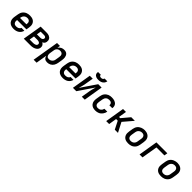

<svg xmlns="http://www.w3.org/2000/svg" viewBox="513 -2760 4974 4974"><g transform="rotate(45 3000.0 -272.5)"><path d="M260 8Q235 8 211.5 5Q188 2 166 -5.5Q144 -13 125 -25.5Q106 -38 91.5 -55Q77 -72 68 -93Q59 -114 55 -137Q51 -160 52 -184Q53 -208 57 -232L75 -342Q80 -370 90 -397Q100 -424 117.5 -447.5Q135 -471 159 -489.5Q183 -508 210 -519Q237 -530 265 -534Q293 -538 321 -538Q352 -538 383 -532Q414 -526 440 -511.5Q466 -497 485 -474Q504 -451 513.5 -422Q523 -393 523 -361.5Q523 -330 518 -298L505 -219H163V-217Q160 -200 159.5 -183Q159 -166 163 -151Q167 -136 175.5 -122.5Q184 -109 197 -100Q210 -91 226.5 -87.5Q243 -84 260 -84Q278 -84 297 -87Q316 -90 334 -98.5Q352 -107 366 -122Q380 -137 385 -156H492Q483 -118 460.5 -85Q438 -52 404.5 -30.5Q371 -9 333.5 -0.5Q296 8 260 8ZM178 -311H412V-313Q417 -338 415 -363Q413 -388 400.5 -407.5Q388 -427 366 -436.5Q344 -446 319 -446Q303 -446 286.5 -443Q270 -440 255 -433Q240 -426 226.5 -414.5Q213 -403 203.5 -388.5Q194 -374 189 -358.5Q184 -343 181 -327Z M627 0 715 -530H930Q955 -530 979 -527Q1003 -524 1025 -515Q1047 -506 1065 -491.5Q1083 -477 1094 -457Q1105 -437 1108 -412.5Q1111 -388 1107 -364Q1104 -349 1098.5 -334.5Q1093 -320 1082.5 -307.5Q1072 -295 1058.5 -286.5Q1045 -278 1031 -271Q1049 -263 1064 -250Q1079 -237 1088.5 -219.5Q1098 -202 1100.5 -181.5Q1103 -161 1100 -140Q1096 -116 1084 -93.5Q1072 -71 1053 -54.5Q1034 -38 1011 -27.5Q988 -17 964 -10.5Q940 -4 916.5 -2Q893 0 869 0ZM788 -320H911Q925 -320 939 -322Q953 -324 966.5 -331Q980 -338 989 -350Q998 -362 1001 -376Q1003 -390 998.5 -403.5Q994 -417 983 -424.5Q972 -432 958.5 -435Q945 -438 930 -438H807ZM750 -92H869Q882 -92 894 -93Q906 -94 918.5 -96.5Q931 -99 943 -103Q955 -107 966.5 -114Q978 -121 985 -132.5Q992 -144 994 -156Q997 -168 993.5 -180Q990 -192 982 -200.5Q974 -209 963.5 -214Q953 -219 941 -222.5Q929 -226 916.5 -227Q904 -228 892 -228H773Z M1193 205 1315 -530H1423L1409 -450Q1423 -471 1442 -488.5Q1461 -506 1483.5 -517.5Q1506 -529 1529.5 -533.5Q1553 -538 1577 -538Q1605 -538 1631.5 -530Q1658 -522 1677 -504Q1696 -486 1707 -461.5Q1718 -437 1722 -410Q1726 -383 1724.5 -354.5Q1723 -326 1718 -298L1700 -188Q1695 -163 1687 -138Q1679 -113 1665 -89.5Q1651 -66 1631 -47Q1611 -28 1587 -15.5Q1563 -3 1537.5 2.5Q1512 8 1486 8Q1461 8 1437.5 2Q1414 -4 1396.5 -19Q1379 -34 1368 -54.5Q1357 -75 1351 -98L1301 205ZM1458 -84Q1474 -84 1490 -87Q1506 -90 1521 -97.5Q1536 -105 1549 -116.5Q1562 -128 1571.5 -142Q1581 -156 1586.5 -171.5Q1592 -187 1594 -203L1612 -313Q1617 -338 1615 -362.5Q1613 -387 1601 -407Q1589 -427 1566.5 -436.5Q1544 -446 1519 -446Q1504 -446 1489.5 -443.5Q1475 -441 1460.5 -434.5Q1446 -428 1433.5 -418Q1421 -408 1412.5 -395Q1404 -382 1398.5 -368Q1393 -354 1391 -339L1373 -229Q1370 -212 1369 -195Q1368 -178 1370.5 -161.5Q1373 -145 1379.5 -130Q1386 -115 1397.5 -104Q1409 -93 1425 -88.5Q1441 -84 1458 -84Z M2060 8Q2035 8 2011.5 5Q1988 2 1966 -5.5Q1944 -13 1925 -25.5Q1906 -38 1891.5 -55Q1877 -72 1868 -93Q1859 -114 1855 -137Q1851 -160 1852 -184Q1853 -208 1857 -232L1875 -342Q1880 -370 1890 -397Q1900 -424 1917.5 -447.5Q1935 -471 1959 -489.5Q1983 -508 2010 -519Q2037 -530 2065 -534Q2093 -538 2121 -538Q2152 -538 2183 -532Q2214 -526 2240 -511.5Q2266 -497 2285 -474Q2304 -451 2313.5 -422Q2323 -393 2323 -361.5Q2323 -330 2318 -298L2305 -219H1963V-217Q1960 -200 1959.5 -183Q1959 -166 1963 -151Q1967 -136 1975.5 -122.5Q1984 -109 1997 -100Q2010 -91 2026.5 -87.5Q2043 -84 2060 -84Q2078 -84 2097 -87Q2116 -90 2134 -98.5Q2152 -107 2166 -122Q2180 -137 2185 -156H2292Q2283 -118 2260.5 -85Q2238 -52 2204.5 -30.5Q2171 -9 2133.5 -0.5Q2096 8 2060 8ZM1978 -311H2212V-313Q2217 -338 2215 -363Q2213 -388 2200.5 -407.5Q2188 -427 2166 -436.5Q2144 -446 2119 -446Q2103 -446 2086.5 -443Q2070 -440 2055 -433Q2040 -426 2026.5 -414.5Q2013 -403 2003.5 -388.5Q1994 -374 1989 -358.5Q1984 -343 1981 -327Z M2427 0 2515 -530H2623L2587 -318Q2583 -291 2577.5 -264.5Q2572 -238 2565 -211.5Q2558 -185 2550.5 -159Q2543 -133 2536 -106L2824 -530H2948L2861 0H2753L2788 -212Q2792 -239 2797.5 -265.5Q2803 -292 2810 -318.5Q2817 -345 2824.5 -371Q2832 -397 2839 -424L2551 0ZM2745 -610Q2724 -610 2703.5 -612.5Q2683 -615 2664.5 -622Q2646 -629 2630.5 -641.5Q2615 -654 2606 -671Q2597 -688 2595 -708.5Q2593 -729 2597 -750H2699Q2697 -738 2701 -726.5Q2705 -715 2714 -708.5Q2723 -702 2735 -700Q2747 -698 2759 -698Q2772 -698 2784.5 -700Q2797 -702 2808 -708.5Q2819 -715 2827 -726.5Q2835 -738 2837 -750H2939Q2936 -729 2927 -708.5Q2918 -688 2903.5 -671Q2889 -654 2869.5 -641.5Q2850 -629 2829 -622Q2808 -615 2787 -612.5Q2766 -610 2745 -610Z M3254 8Q3230 8 3206.5 5Q3183 2 3161.5 -5.5Q3140 -13 3121.5 -26Q3103 -39 3089.5 -56Q3076 -73 3067 -94Q3058 -115 3054.5 -138Q3051 -161 3052 -184.5Q3053 -208 3057 -232L3075 -342Q3080 -369 3089.5 -396Q3099 -423 3116.5 -446.5Q3134 -470 3157.5 -488.5Q3181 -507 3207.5 -518.5Q3234 -530 3261.5 -534Q3289 -538 3317 -538Q3344 -538 3371.5 -534.5Q3399 -531 3424 -521.5Q3449 -512 3469.5 -496.5Q3490 -481 3503.5 -458.5Q3517 -436 3521.5 -409Q3526 -382 3521 -354Q3521 -353 3520.5 -351.5Q3520 -350 3520 -348H3413Q3413 -349 3413.5 -349.5Q3414 -350 3414 -351Q3417 -372 3411 -391.5Q3405 -411 3391 -423.5Q3377 -436 3357 -441Q3337 -446 3317 -446Q3293 -446 3268.5 -438.5Q3244 -431 3225 -414Q3206 -397 3195.5 -374Q3185 -351 3181 -327L3163 -217Q3159 -192 3160.5 -167.5Q3162 -143 3173.5 -123.5Q3185 -104 3207 -94Q3229 -84 3254 -84Q3276 -84 3299 -90.5Q3322 -97 3341 -112.5Q3360 -128 3371.5 -149Q3383 -170 3388 -193H3494Q3489 -165 3478.5 -138.5Q3468 -112 3451 -88.5Q3434 -65 3411.5 -45.5Q3389 -26 3362.5 -14Q3336 -2 3308.5 3Q3281 8 3254 8Z M3646 0 3733 -530H3841L3805 -311H3850L4034 -530H4166L3940 -265L4078 0H3961L3850 -219H3790L3754 0Z M4454 8Q4423 8 4392 2Q4361 -4 4335 -18.5Q4309 -33 4290 -56Q4271 -79 4261.5 -108Q4252 -137 4252 -168.5Q4252 -200 4257 -232L4275 -342Q4280 -370 4290 -397Q4300 -424 4317.5 -448Q4335 -472 4359 -490Q4383 -508 4410.5 -519Q4438 -530 4465.5 -535.5Q4493 -541 4521 -541Q4553 -541 4583.5 -533.5Q4614 -526 4640 -511.5Q4666 -497 4685 -474Q4704 -451 4713.5 -422Q4723 -393 4723 -361.5Q4723 -330 4718 -298L4700 -188Q4695 -160 4685 -133Q4675 -106 4657.5 -82.5Q4640 -59 4616 -40.5Q4592 -22 4565 -11Q4538 0 4510 4Q4482 8 4454 8ZM4456 -84Q4473 -84 4489 -87Q4505 -90 4520.5 -97Q4536 -104 4549 -115.5Q4562 -127 4571.5 -141.5Q4581 -156 4586.5 -171.5Q4592 -187 4594 -203L4612 -313Q4615 -330 4615.5 -346.5Q4616 -363 4612.5 -378.5Q4609 -394 4600.5 -407.5Q4592 -421 4579 -430Q4566 -439 4550 -442.5Q4534 -446 4517 -446Q4501 -446 4485 -443Q4469 -440 4454 -432.5Q4439 -425 4426 -413.5Q4413 -402 4403.5 -388Q4394 -374 4389 -358.5Q4384 -343 4381 -327L4363 -217Q4359 -192 4360.5 -167.5Q4362 -143 4374.5 -123Q4387 -103 4409 -93.5Q4431 -84 4456 -84Z M4868 0 4956 -530H5356L5341 -438H5049L4976 0Z M5654 8Q5623 8 5592 2Q5561 -4 5535 -18.5Q5509 -33 5490 -56Q5471 -79 5461.5 -108Q5452 -137 5452 -168.5Q5452 -200 5457 -232L5475 -342Q5480 -370 5490 -397Q5500 -424 5517.5 -448Q5535 -472 5559 -490Q5583 -508 5610.5 -519Q5638 -530 5665.5 -535.5Q5693 -541 5721 -541Q5753 -541 5783.5 -533.5Q5814 -526 5840 -511.5Q5866 -497 5885 -474Q5904 -451 5913.5 -422Q5923 -393 5923 -361.5Q5923 -330 5918 -298L5900 -188Q5895 -160 5885 -133Q5875 -106 5857.5 -82.5Q5840 -59 5816 -40.5Q5792 -22 5765 -11Q5738 0 5710 4Q5682 8 5654 8ZM5656 -84Q5673 -84 5689 -87Q5705 -90 5720.5 -97Q5736 -104 5749 -115.5Q5762 -127 5771.5 -141.5Q5781 -156 5786.5 -171.5Q5792 -187 5794 -203L5812 -313Q5815 -330 5815.5 -346.5Q5816 -363 5812.5 -378.5Q5809 -394 5800.5 -407.5Q5792 -421 5779 -430Q5766 -439 5750 -442.5Q5734 -446 5717 -446Q5701 -446 5685 -443Q5669 -440 5654 -432.5Q5639 -425 5626 -413.5Q5613 -402 5603.5 -388Q5594 -374 5589 -358.5Q5584 -343 5581 -327L5563 -217Q5559 -192 5560.5 -167.5Q5562 -143 5574.5 -123Q5587 -103 5609 -93.5Q5631 -84 5656 -84Z"/></g></svg>

Font: Iosevka Curly SmBdExObl
Style: Regular
Weight: 600
Width: 7
Italic angle: -9°
Monospace: yes
Designer: Belleve Invis
Foundry: Belleve Invis
Version: Version 11.1.0; ttfautohint (v1.8.3)